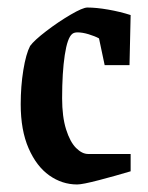

<svg xmlns="http://www.w3.org/2000/svg" viewBox="-20 -480 393 510"><path d="M35 -203Q35 -251 42 -294Q49 -337 60 -358Q71 -373 103 -397.5Q135 -422 167.5 -441Q200 -460 212 -460Q236 -460 267.5 -454.5Q299 -449 327 -440L324 -307H258L243 -378Q232 -384 215.5 -389Q199 -394 186 -394Q177 -394 172 -390Q159 -380 152 -333.5Q145 -287 145 -219Q145 -170 155.5 -136.5Q166 -103 182 -87Q198 -71 214 -71H327V-25Q287 -13 243 -1.5Q199 10 185 10Q145 10 111 -14Q77 -38 56 -86Q35 -134 35 -203Z"/></svg>

Font: Grenze Medium
Style: Regular
Weight: 500
Designer: Renata Polastri
Foundry: Omnibus-Type
Version: Version 1.002; ttfautohint (v1.8)